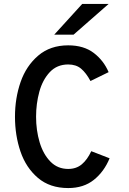

<svg xmlns="http://www.w3.org/2000/svg" viewBox="-20 -942 656 974"><path d="M56 -350Q56 -444 84.5 -526Q113 -608 174 -660Q235 -712 326 -712Q405 -712 455.5 -673.5Q506 -635 531 -576L439 -531Q417 -572 391.5 -593.5Q366 -615 326 -615Q269 -615 232.5 -576Q196 -537 179.5 -476.5Q163 -416 163 -350Q163 -281 181 -220.5Q199 -160 235.5 -122.5Q272 -85 326 -85Q367 -85 395 -108.5Q423 -132 443 -175L536 -139Q508 -71 456 -29.5Q404 12 326 12Q233 12 172.5 -39.5Q112 -91 84 -173Q56 -255 56 -350ZM397 -922H531L353 -766H255Z"/></svg>

Font: Overpass Mono Light
Style: Bold
Weight: 600
Monospace: yes
Designer: Delve Withrington, Dave Bailey
Foundry: Delve Fonts
Version: Version 1.000;DELV;Overpass